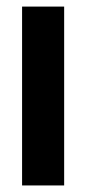

<svg xmlns="http://www.w3.org/2000/svg" viewBox="-20 -566 263 586"><path d="M47.4 0V-545.9H175.8V0Z"/></svg>

Font: Inter Tight SemiBold
Style: Regular
Weight: 600
Designer: Rasmus Andersson
Foundry: rsms
Version: Version 3.004; ttfautohint (v1.8.4.7-5d5b)